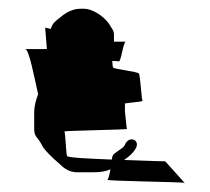

<svg xmlns="http://www.w3.org/2000/svg" viewBox="-20 -442 479 438"><path d="M38 -330C47 -326 57 -271 67 -227C62 -214 58 -201 58 -184V-147C58 -139 60 -132 66 -126C70 -121 76 -111 79 -105C85 -97 97 -84 117 -67C129 -55 141 -49 157 -49H193C209 -49 222 -51 232 -56C230 -44 227 -33 225 -32C220 -29 388 -27 401 -25L357 -74C353 -74 310 -75 263 -77C275 -85 285 -94 291 -106C298 -124 275 -132 266 -114C264 -106 252 -100 247 -96C240 -90 237 -92 235 -78C185 -80 137 -82 133 -86C131 -88 129 -140 127 -142C125 -144 272 -146 270 -148C268 -150 267 -173 265 -189V-197V-206C275 -208 307 -210 305 -212C303 -215 300 -269 297 -274C294 -279 241 -284 238 -288C237 -289 237 -295 236 -303C245 -303 250 -302 251 -302C256 -300 261 -346 267 -347H240V-363C240 -373 234 -378 231 -384C218 -406 189 -422 173 -422H163C149 -422 133 -416 117 -402C108 -395 99 -389 96 -376L83 -379L87 -330ZM267 -348C267 -348 267 -347 267 -347C267 -347 267 -348 267 -348ZM401 -25C402 -25 402 -24 401 -24C401 -24 401 -25 401 -25Z"/></svg>

Font: FailCity
Style: Regular
Weight: 400
Version: Version 1